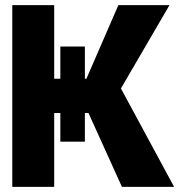

<svg xmlns="http://www.w3.org/2000/svg" viewBox="-20 -731 708 751"><path d="M28 0H192V-289H216V-177H312V-289H326L457 0H661L453 -385L643 -711H443L318 -423H312V-549H216V-423H192V-711H28Z"/></svg>

Font: Asimov Pro
Style: Blk
Weight: 900
Designer: Google
Version: Version 2.000980; 2014